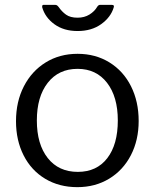

<svg xmlns="http://www.w3.org/2000/svg" viewBox="-20 -762 639 792"><path d="M299 10Q224 10 166.5 -24.5Q109 -59 77.5 -121Q46 -183 46 -262Q46 -343 78.5 -406Q111 -469 168.5 -504.5Q226 -540 300 -540Q374 -540 431.5 -504.5Q489 -469 520.5 -406Q552 -343 552 -263Q552 -184 520 -122Q488 -60 430.5 -25Q373 10 299 10ZM301 -53Q379 -53 422.5 -109.5Q466 -166 466 -265Q466 -363 421.5 -420.5Q377 -478 300 -478Q222 -478 177 -420.5Q132 -363 132 -265Q132 -167 177 -110Q222 -53 301 -53ZM440 -742Q447 -742 449 -739.5Q451 -737 449 -731Q437 -691 397.5 -662.5Q358 -634 300 -634Q243 -634 204.5 -662Q166 -690 154 -732V-736Q154 -742 160 -742H206Q212 -742 215 -740Q218 -738 222 -733Q235 -714 252.5 -701.5Q270 -689 300 -689Q328 -689 349 -702Q370 -715 381 -734Q386 -742 393 -742Z"/></svg>

Font: Libre Franklin
Style: Regular
Weight: 400
Designer: Pablo Impallari, Rodrigo Fuenzalida
Foundry: Impallari Type
Version: Version 1.001; ttfautohint (v1.4.1)